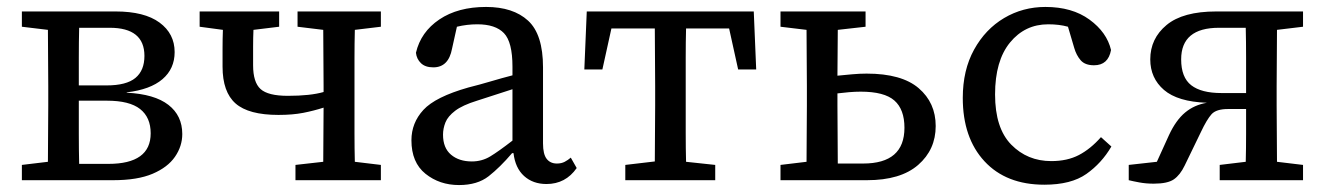

<svg xmlns="http://www.w3.org/2000/svg" viewBox="-20 -519 3816 553"><path d="M207 -215Q207 -178 207 -132.5Q207 -87 208 -47H292Q414 -47 414 -135Q414 -181 383.5 -205Q353 -229 288 -229H207ZM43 0V-44L118 -53Q118 -91 118.5 -135Q119 -179 119 -215V-271Q119 -307 118.5 -351Q118 -395 118 -433L43 -442V-486H313Q396 -486 439.5 -454Q483 -422 483 -369Q483 -321 448 -291Q413 -261 345 -253V-252Q425 -248 465 -217Q505 -186 505 -133Q505 -98 484 -67.5Q463 -37 419.5 -18.5Q376 0 306 0ZM296 -439H208Q207 -399 207 -353.5Q207 -308 207 -273H287Q344 -273 370 -294.5Q396 -316 396 -358Q396 -439 296 -439Z M837 -442V-486H1077V-442L1002 -433Q1001 -394 1001 -350.5Q1001 -307 1001 -271V-215Q1001 -178 1001 -134.5Q1001 -91 1002 -53L1077 -44V0H831V-44L911 -53Q911 -91 911.5 -132.5Q912 -174 912 -209Q884 -200 853.5 -194Q823 -188 782 -188Q696 -188 658.5 -221Q621 -254 621 -327Q621 -353 621 -380Q621 -407 622 -433L555 -442V-486H784V-442L710 -433Q709 -410 709 -385Q709 -360 709 -331Q709 -282 730.5 -262.5Q752 -243 809 -243Q874 -243 912 -254V-271Q912 -308 911.5 -351.5Q911 -395 911 -433Z M1554 11Q1515 11 1489.5 -12Q1464 -35 1459 -78H1455Q1420 -37 1387.5 -11.5Q1355 14 1302 14Q1246 14 1205.5 -18.5Q1165 -51 1165 -115Q1165 -165 1199.5 -202.5Q1234 -240 1329 -267Q1361 -275 1393 -284.5Q1425 -294 1456 -302V-327Q1456 -398 1431.5 -423.5Q1407 -449 1355 -449Q1325 -449 1296 -442L1282 -379Q1272 -325 1228 -325Q1205 -325 1192.5 -337Q1180 -349 1178 -367Q1192 -427 1245.5 -463Q1299 -499 1380 -499Q1458 -499 1501 -459.5Q1544 -420 1544 -325V-106Q1544 -75 1554.5 -61.5Q1565 -48 1584 -48Q1597 -48 1606.5 -53Q1616 -58 1624 -65L1641 -35Q1609 11 1554 11ZM1256 -131Q1256 -93 1279 -73.5Q1302 -54 1339 -54Q1368 -54 1392 -68.5Q1416 -83 1456 -114V-262L1354 -229Q1312 -216 1291 -200Q1270 -184 1263 -166.5Q1256 -149 1256 -131Z M1663 -319 1670 -486H2151L2158 -319H2106L2080 -437H1956Q1955 -398 1955 -353.5Q1955 -309 1955 -271V-215Q1955 -179 1955 -135.5Q1955 -92 1956 -53L2040 -44V0H1781V-44L1866 -54Q1866 -92 1866.5 -135.5Q1867 -179 1867 -215V-271Q1867 -309 1866.5 -353.5Q1866 -398 1866 -437H1741L1715 -319Z M2392 -215Q2392 -178 2392.5 -132.5Q2393 -87 2393 -48H2466Q2585 -48 2585 -151Q2585 -204 2556 -229.5Q2527 -255 2459 -255Q2443 -255 2425.5 -253.5Q2408 -252 2392 -250ZM2228 -442V-486H2473V-442L2393 -433Q2393 -402 2392.5 -367.5Q2392 -333 2392 -301Q2412 -303 2434 -305Q2456 -307 2476 -307Q2577 -307 2626 -265Q2675 -223 2675 -156Q2675 -88 2624.5 -44Q2574 0 2477 0H2228V-44L2303 -53Q2303 -91 2303.5 -135Q2304 -179 2304 -215V-271Q2304 -307 2303.5 -351Q2303 -395 2303 -433Z M2988 13Q2878 13 2815.5 -54.5Q2753 -122 2753 -237Q2753 -317 2785.5 -376Q2818 -435 2872 -467Q2926 -499 2991 -499Q3068 -499 3118 -462.5Q3168 -426 3180 -375Q3172 -331 3131 -331Q3105 -331 3092.5 -345.5Q3080 -360 3074 -381L3056 -442Q3031 -449 2999 -449Q2932 -449 2889 -396.5Q2846 -344 2846 -247Q2846 -150 2892.5 -102.5Q2939 -55 3008 -55Q3054 -55 3087.5 -72.5Q3121 -90 3151 -124L3181 -97Q3153 -49 3109 -18Q3065 13 2988 13Z M3483 -486H3733V-442L3658 -433Q3658 -395 3657.5 -351Q3657 -307 3657 -271V-215Q3657 -179 3657.5 -135.5Q3658 -92 3658 -53L3733 -44V0H3493V-44L3568 -53Q3569 -91 3569 -134Q3569 -177 3569 -205H3517Q3483 -205 3469.5 -190Q3456 -175 3439 -139L3392 -42Q3379 -15 3361 -2.5Q3343 10 3303 10Q3281 10 3262 6.5Q3243 3 3231 0V-44L3312 -53L3347 -130Q3367 -173 3393.5 -195Q3420 -217 3456 -223Q3372 -226 3332.5 -260Q3293 -294 3293 -348Q3293 -408 3340 -447Q3387 -486 3483 -486ZM3498 -251H3569V-262Q3569 -305 3569 -352Q3569 -399 3568 -439H3491Q3382 -439 3382 -348Q3382 -296 3411 -273.5Q3440 -251 3498 -251Z"/></svg>

Font: Source Serif 4 SmText
Style: Regular
Weight: 400
Designer: Frank Grießhammer
Foundry: Adobe
Version: Version 4.005;hotconv 1.1.0;makeotfexe 2.6.0